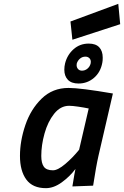

<svg xmlns="http://www.w3.org/2000/svg" viewBox="-20 -969 646 1000"><path d="M347 -857 596 -949 606 -843 357 -762ZM315 -606Q315 -623 319 -639Q330 -683 363 -712.5Q396 -742 442 -742Q479 -742 497 -722.5Q515 -703 515 -669Q515 -652 513 -643Q504 -593 469.5 -563.5Q435 -534 389 -534Q352 -534 333.5 -553.5Q315 -573 315 -606ZM452 -638Q453 -641 453 -647Q453 -659 445 -666.5Q437 -674 425 -674Q409 -674 397 -664Q385 -654 380 -639Q379 -636 379 -630Q379 -618 386.5 -609.5Q394 -601 407 -601Q423 -601 435.5 -611.5Q448 -622 452 -638ZM84 -157Q84 -235 112 -317.5Q140 -400 197 -455.5Q254 -511 337 -511Q399 -511 568 -482L493 -158Q481 -106 465 -2L357 2Q370 -78 373 -89Q344 -50 302 -19.5Q260 11 219 11Q150 11 117 -34Q84 -79 84 -157ZM392 -189 442 -404Q418 -409 387.5 -413.5Q357 -418 340 -418Q295 -418 262 -376.5Q229 -335 212 -274Q195 -213 195 -157Q195 -119 208.5 -100.5Q222 -82 256 -82Q281 -82 320 -115Q359 -148 392 -189Z"/></svg>

Font: Cairo SemiBold
Style: Italic
Weight: 600
Italic angle: -13°
Designer: Mohamed Gaber, Accademia di Belle Arti di Urbino and others
Foundry: Kief Type Foundry, Accademia di Belle Arti di Urbino and others
Version: Version 3.011